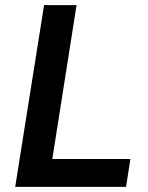

<svg xmlns="http://www.w3.org/2000/svg" viewBox="-20 -725 576 745"><path d="M39 0 151 -705H277L183 -108H486L469 0Z"/></svg>

Font: Nunito Sans 10pt SemiCondensed
Style: Bold Italic
Weight: 700
Width: 4
Italic angle: -9°
Designer: Vernon Adams
Foundry: Vernon Adams
Version: Version 3.101;gftools[0.9.27]